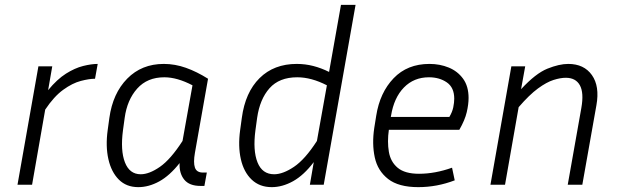

<svg xmlns="http://www.w3.org/2000/svg" viewBox="-20 -760 2549 790"><path d="M371 -436Q347 -436 312.5 -427Q278 -418 240 -390.5Q202 -363 166 -309L112 0H52L138 -487H195L178 -389Q215 -434 251.5 -457Q288 -480 322 -488.5Q356 -497 382 -497Z M805 5Q759 5 738 -21Q717 -47 719 -89Q678 -37 635 -13.5Q592 10 549 10Q500 10 469 -21Q438 -52 426 -105Q414 -158 423 -224L430 -275Q444 -376 503.5 -436.5Q563 -497 654 -497Q700 -497 745 -481Q790 -465 836 -436L782 -131Q775 -91 782 -70.5Q789 -50 815 -50H831L821 5ZM486 -224Q475 -141 494 -92Q513 -43 559 -43Q594 -43 638 -73.5Q682 -104 731 -180L772 -409Q709 -442 656 -442Q586 -442 544.5 -395.5Q503 -349 493 -275Z M1255 0 1271 -93Q1230 -39 1186 -14.5Q1142 10 1098 10Q1048 10 1015.5 -21Q983 -52 971 -105Q959 -158 968 -224L975 -275Q989 -380 1048 -438.5Q1107 -497 1201 -497Q1236 -497 1269 -488.5Q1302 -480 1334 -464L1383 -740H1443L1312 0ZM1031 -224Q1020 -141 1039.5 -92Q1059 -43 1108 -43Q1144 -43 1189.5 -73.5Q1235 -104 1284 -180L1325 -409Q1261 -442 1203 -442Q1129 -442 1089 -397Q1049 -352 1038 -275Z M1851 -18Q1778 10 1701 10Q1620 10 1577 -23.5Q1534 -57 1522 -112.5Q1510 -168 1520 -234L1528 -284Q1543 -379 1599.5 -438Q1656 -497 1747 -497Q1790 -497 1826.5 -482Q1863 -467 1885.5 -436Q1908 -405 1908 -357Q1908 -331 1900.5 -298.5Q1893 -266 1870 -226H1580Q1573 -177 1580 -135.5Q1587 -94 1616.5 -69.5Q1646 -45 1704 -45Q1770 -45 1840 -70ZM1589 -284 1588 -279H1829Q1841 -299 1845 -318.5Q1849 -338 1849 -354Q1849 -400 1818.5 -421Q1788 -442 1745 -442Q1683 -442 1642 -400Q1601 -358 1589 -284Z M2308 -440Q2286 -440 2257.5 -431Q2229 -422 2193.5 -396Q2158 -370 2114 -319L2058 0H1998L2084 -487H2141L2124 -393Q2184 -458 2232.5 -477.5Q2281 -497 2318 -497Q2383 -497 2415.5 -451Q2448 -405 2434 -327L2376 0H2316L2372 -316Q2383 -378 2366 -409Q2349 -440 2308 -440Z"/></svg>

Font: Inria Sans Light
Style: Italic
Weight: 300
Italic angle: -10°
Designer: Black Foundry Team
Foundry: Black Foundry
Version: Version 1.2; ttfautohint (v1.8.3)